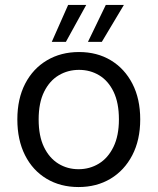

<svg xmlns="http://www.w3.org/2000/svg" viewBox="-20 -743 636 775"><path d="M297 12Q224 12 168 -21.5Q112 -55 81 -116.5Q50 -178 50 -261Q50 -344 81.5 -405Q113 -466 169.5 -499.5Q226 -533 299 -533Q372 -533 427.5 -499.5Q483 -466 514.5 -405Q546 -344 546 -261Q546 -178 514 -116.5Q482 -55 426 -21.5Q370 12 297 12ZM297 -60Q342 -60 379 -82.5Q416 -105 438 -150Q460 -195 460 -261Q460 -328 438.5 -372.5Q417 -417 380.5 -439Q344 -461 299 -461Q254 -461 217 -439Q180 -417 158 -372.5Q136 -328 136 -261Q136 -194 157.5 -149.5Q179 -105 215.5 -82.5Q252 -60 297 -60ZM335 -574 407 -723H480L391 -574ZM189 -574 255 -723H328L246 -574Z"/></svg>

Font: DM Sans 10pt
Style: Regular
Weight: 400
Version: Version 4.004;gftools[0.9.30]